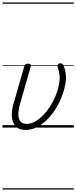

<svg xmlns="http://www.w3.org/2000/svg" viewBox="-20 -1030 616 1550"><path d="M186 19Q148 19 123.5 3Q99 -13 87 -41Q75 -69 75.5 -107.5Q76 -146 89 -192L176 -495Q180 -506 185.5 -511Q191 -516 205 -516Q222 -516 227 -509.5Q232 -503 228 -492L142 -192Q132 -157 129 -128Q126 -99 131.5 -77Q137 -55 153 -42.5Q169 -30 198 -30Q231 -30 264 -49Q297 -68 328 -99.5Q359 -131 384.5 -171Q410 -211 428 -254Q446 -297 453 -337Q459 -361 461 -383Q463 -405 459.5 -430.5Q456 -456 446 -486Q444 -497 445.5 -504Q447 -511 453 -515Q459 -519 468 -519Q479 -519 486 -512.5Q493 -506 497 -490Q506 -467 509.5 -443Q513 -419 512.5 -394.5Q512 -370 506 -345Q497 -296 476.5 -244.5Q456 -193 425.5 -145.5Q395 -98 357 -61Q319 -24 276 -2.5Q233 19 186 19ZM0 490H576V500H0ZM0 -20H576V0H0ZM0 -505H576V-500H0ZM0 -1010H576V-1000H0Z"/></svg>

Font: Playwrite AU NSW Guides
Style: Regular
Weight: 400
Designer: Veronika Burian, José Scaglione
Foundry: TypeTogether
Version: Version 1.003